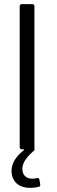

<svg xmlns="http://www.w3.org/2000/svg" viewBox="-20 -720 275 926"><path d="M158 139C126 147 95 139 89 106C82 74 105 40 138 12C143 8 146 4 147 2C147 0 146 -1 146 -2V-690C146 -696 142 -700 136 -700H85C79 -700 75 -696 75 -690V-10C75 -4 79 0 85 0H93C96 0 98 3 94 5C43 45 29 88 38 126C54 190 123 192 167 181C173 179 175 176 174 169L170 146C169 140 164 137 158 139Z"/></svg>

Font: Elastic
Style: elastic
Weight: 400
Designer: Jeremy Tribby
Foundry: Tribby Type
Version: Version 1.422;hotconv 1.0.109;makeotfexe 2.5.65596